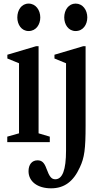

<svg xmlns="http://www.w3.org/2000/svg" viewBox="-20 -792 561 1070"><path d="M139.5 -619C181.5 -619 204.5 -656 204.5 -694.5C204.5 -736 179 -772 139.5 -772C100 -772 76.5 -736 76.5 -694.5C76.5 -656 99 -619 139.5 -619ZM401.5 -619C443.5 -619 466.5 -655.5 466.5 -695C466.5 -736.5 441 -772 401.5 -772C362.5 -772 338 -736.5 338 -695C338 -655.5 361 -619 401.5 -619ZM20.5 0H257.5V-30.5L195 -49V-534.5H181L21 -487V-466L86 -439.5V-49L20.5 -30.5ZM264.5 257.5C338 257.5 389 220 425 140.5C450.5 86.5 457 39.5 457 -92.5V-534.5H443.5L283.5 -487V-466L348 -439.5V47C348 155.5 328 207 288 207C267 207 255.5 193 239 148C227 114.5 213.5 101.5 189 101.5C158.5 101.5 139 124.5 139 162C139 219.5 189 257.5 264.5 257.5Z"/></svg>

Font: Libre Caslon Condensed SemiBold
Style: Regular
Weight: 600
Designer: Pablo Impallari, Rodrigo Fuenzalida, Katja Schimmel, Ertekin Erdin
Foundry: Pablo Impallari, Rodrigo Fuenzalida
Version: Version 2.000;gftools[0.9.33]